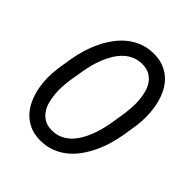

<svg xmlns="http://www.w3.org/2000/svg" viewBox="-201 -850 989 989"><g transform="rotate(45 293.5 -355.5)"><path d="M535.6 -314.9Q529.3 -277.3 517.8 -238.5Q506.3 -199.7 489 -163.3Q471.7 -127 448.2 -94.7Q424.8 -62.5 394.8 -39.1Q364.7 -15.6 327.9 -2.4Q291 10.7 247.1 9.8Q205.1 8.8 173.1 -6.1Q141.1 -21 118.2 -45.4Q95.2 -69.8 80.6 -102.1Q65.9 -134.3 58.6 -169.9Q51.3 -205.6 50.5 -242.7Q49.8 -279.8 54.7 -314.5L67.4 -395.5Q73.7 -433.1 85.2 -471.9Q96.7 -510.7 114 -547.1Q131.3 -583.5 155 -615.7Q178.7 -647.9 208.7 -671.6Q238.8 -695.3 275.6 -708.5Q312.5 -721.7 356.4 -720.7Q398.9 -719.7 430.9 -704.8Q462.9 -689.9 485.8 -665.5Q508.8 -641.1 523.2 -608.9Q537.6 -576.7 544.7 -540.8Q551.8 -504.9 552.5 -467.5Q553.2 -430.2 548.3 -395.5ZM460.9 -397.5Q463.9 -419.9 465.6 -446.3Q467.3 -472.7 465.1 -499.3Q462.9 -525.9 456.1 -551Q449.2 -576.2 435.8 -595.7Q422.4 -615.2 401.6 -627.4Q380.9 -639.6 350.6 -640.6Q318.8 -641.6 293.2 -631.1Q267.6 -620.6 247.3 -601.8Q227.1 -583 211.7 -558.3Q196.3 -533.7 185.1 -506.1Q173.8 -478.5 166.5 -450.2Q159.2 -421.9 154.8 -396.5L141.1 -314Q138.2 -292 136.7 -265.6Q135.3 -239.3 137.7 -212.4Q140.1 -185.5 147 -160.2Q153.8 -134.8 167.5 -115Q181.2 -95.2 201.9 -82.8Q222.7 -70.3 252.9 -69.3Q284.7 -68.4 310.5 -78.9Q336.4 -89.4 356.4 -108.2Q376.5 -127 391.6 -151.9Q406.7 -176.8 417.7 -204.3Q428.7 -231.9 436 -260.3Q443.4 -288.6 447.8 -314.5Z"/></g></svg>

Font: Roboto Mono
Style: Italic
Weight: 400
Designer: Google
Version: Version 2.000985; 2015; ttfautohint (v1.3)